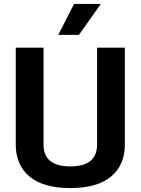

<svg xmlns="http://www.w3.org/2000/svg" viewBox="-20 -942 714 975"><path d="M60 -208V-700H201V-208Q201 -97 337 -97Q473 -97 473 -208V-700H614V-208Q614 -104 544 -45.5Q474 13 337 13Q200 13 130 -45.5Q60 -104 60 -208ZM356 -922H492L381 -765H276Z"/></svg>

Font: KoHo
Style: Bold
Weight: 700
Designer: Cadson Demak & Katatrad Team
Foundry: Cadson Demak Co.,Ltd.
Version: Version 1.000; ttfautohint (v1.6)